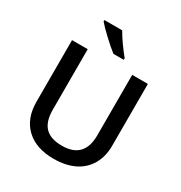

<svg xmlns="http://www.w3.org/2000/svg" viewBox="-213 -1081 1168 1241"><g transform="rotate(30 371.0 -460.5)"><path d="M441 -783Q419 -809 387 -853.5Q355 -898 337 -931H204V-921Q227 -893 278.5 -845Q330 -797 364 -771H441ZM537 -263Q537 -90 372 -90Q287 -90 246 -132Q205 -174 205 -262V-714H88V-254Q88 -130 162 -60Q236 10 368 10Q456 10 522 -22Q586 -54 620 -113.5Q654 -173 654 -252V-714H537Z"/></g></svg>

Font: OpenSansMMV
Style: Semibold
Weight: 600
Designer: Steve Matteson
Foundry: Ascender Corporation
Version: Version 6.000